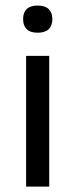

<svg xmlns="http://www.w3.org/2000/svg" viewBox="-20 -690 278 710"><path d="M76.5 0V-483.5H162V0ZM119 -569Q92 -569 78.8 -582Q65.5 -595 65.5 -618.5V-620.5Q65.5 -643.5 78.8 -656.5Q92 -669.5 119 -669.5Q146.5 -669.5 160 -656.5Q173.5 -643.5 173.5 -620.5V-618.5Q173.5 -595 160 -582Q146.5 -569 119 -569Z"/></svg>

Font: Anek Gujarati SemiExpanded
Style: Regular
Weight: 400
Width: 6
Designer: Mrunmayee Ghaisas (Gujarati), Yesha Goshar (Latin)
Foundry: Ek Type
Version: Version 1.003